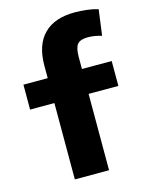

<svg xmlns="http://www.w3.org/2000/svg" viewBox="-116 -843 709 916"><g transform="rotate(-15 238.5 -385.0)"><path d="M138 0V-377H18V-500H138V-562Q138 -664 190.5 -717Q243 -770 344 -770Q371 -770 401.5 -766.5Q432 -763 458 -755L441 -628Q405 -639 373 -639Q336 -639 321.5 -622Q307 -605 307 -559V-500H454V-377H307V0Z"/></g></svg>

Font: M PLUS 2 ExtraBold
Style: Regular
Weight: 800
Version: Version 1.001